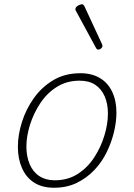

<svg xmlns="http://www.w3.org/2000/svg" viewBox="-20 -863 629 902"><path d="M234 19Q178 19 140.5 -5Q103 -29 83.5 -73Q64 -117 64 -173Q64 -229 83 -289.5Q102 -350 139 -402Q176 -454 230.5 -486.5Q285 -519 358 -519Q411 -519 449 -496.5Q487 -474 507 -432Q527 -390 527 -334Q527 -291 515.5 -243Q504 -195 481.5 -148.5Q459 -102 423.5 -64.5Q388 -27 341 -4Q294 19 234 19ZM237 -16Q299 -16 345.5 -46Q392 -76 423 -124Q454 -172 470.5 -226.5Q487 -281 487 -329Q487 -376 471.5 -411Q456 -446 427 -465Q398 -484 354 -484Q294 -484 247.5 -455Q201 -426 169.5 -378.5Q138 -331 121 -277Q104 -223 104 -174Q104 -128 119.5 -91.5Q135 -55 165 -35.5Q195 -16 237 -16ZM442 -630Q439 -630 437 -631Q435 -632 432 -636L335 -815Q334 -818 334.5 -820.5Q335 -823 335 -825Q337 -830 342.5 -834Q348 -838 354.5 -840.5Q361 -843 366 -843Q371 -843 376 -835L460 -654Q461 -651 461 -648.5Q461 -646 461 -644Q459 -638 453 -634Q447 -630 442 -630Z"/></svg>

Font: Playwrite AU QLD Thin
Style: Regular
Weight: 250
Designer: Veronika Burian, José Scaglione
Foundry: TypeTogether
Version: Version 1.002